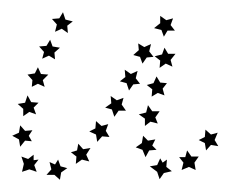

<svg xmlns="http://www.w3.org/2000/svg" viewBox="-44 -304 400 314"><path d="M312 -87 307 -75 313 -65 301 -67 293 -58 291 -70 281 -75 291 -80 292 -92 301 -84ZM281 -48 274 -38 276 -26 265 -31 253 -26 256 -38 249 -47H259L262 -58L269 -48ZM237 -24 224 -21 217 -11 213 -23 201 -32 213 -34 218 -45 222 -38 229 -43 228 -31ZM194 -47 189 -59 178 -63 188 -70 190 -82 198 -74 210 -76 205 -66 212 -59 200 -58ZM193 -98V-110L183 -117L195 -120L198 -132L205 -122H217L210 -112L214 -102L202 -105ZM204 -146 205 -158 196 -165 207 -168 212 -179 218 -169 229 -168 222 -159 225 -148 214 -152ZM217 -193 218 -205 209 -212 221 -215 225 -226 231 -216H243L235 -206L238 -195L227 -200ZM239 -274 235 -263 242 -254H230L224 -244L220 -255L208 -258L218 -266V-278L228 -271ZM203 -232 200 -220 207 -211 196 -210 189 -200 185 -211 174 -214 183 -222 182 -233 192 -227ZM181 -188 178 -176 185 -167 174 -166 167 -156 163 -168 152 -171 161 -178 160 -190 170 -183ZM158 -144 155 -133 162 -123H150L143 -113L139 -125L128 -128L138 -135L137 -147L147 -140ZM133 -101 129 -90 135 -80 123 -81 115 -72 113 -84 102 -89 112 -94 113 -106 122 -98ZM104 -62 97 -51 102 -40 90 -43 80 -36 81 -48 72 -55 82 -58 84 -69 92 -60ZM66 -29 56 -22 54 -10 45 -18H32L40 -27L37 -39L46 -35L51 -43L55 -32ZM16 -23 4 -27 -8 -23 -5 -36 -9 -48 2 -44 11 -51V-42L19 -43L12 -34ZM-11 -64 -13 -76 -24 -82 -13 -87 -11 -99 -3 -90 9 -91 3 -82 8 -73 -3 -74ZM-6 -114V-126L-15 -134L-3 -136L1 -148L7 -137L19 -136L11 -128L15 -117L4 -121ZM8 -162 9 -173 1 -182 13 -184 18 -194 23 -183 35 -182 26 -173 29 -162 18 -167ZM25 -208 28 -219 20 -228 32 -229 38 -239 42 -228 54 -226 45 -218 46 -207 36 -213ZM46 -252 49 -264 41 -273 53 -274 59 -284 63 -272 75 -269 66 -262 67 -250 57 -257Z"/></svg>

Font: Santa christmas start
Style: Regular
Weight: 400
Designer: MUHAMMAD YONI
Version: Version 001.000